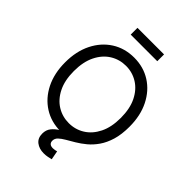

<svg xmlns="http://www.w3.org/2000/svg" viewBox="-311 -1038 1379 1379"><g transform="rotate(45 378.0 -349.0)"><path d="M378.4 10.7Q283.2 10.7 209.2 -36.1Q135.3 -83 93 -167.2Q50.8 -251.5 50.8 -363.3Q50.8 -475.6 93 -560.1Q135.3 -644.5 209.2 -691.4Q283.2 -738.3 378.4 -738.3Q473.1 -738.3 546.9 -691.4Q620.6 -644.5 662.8 -560.1Q705.1 -475.6 705.1 -363.3Q705.1 -251.5 662.8 -167.2Q620.6 -83 546.9 -36.1Q473.1 10.7 378.4 10.7ZM378.4 -72.8Q443.8 -72.8 497.8 -106.4Q551.8 -140.1 584 -204.8Q616.2 -269.5 616.2 -363.3Q616.2 -457.5 584 -522.5Q551.8 -587.4 497.8 -621.1Q443.8 -654.8 378.4 -654.8Q312.5 -654.8 258.3 -621.1Q204.1 -587.4 171.9 -522.5Q139.6 -457.5 139.6 -363.3Q139.6 -269.5 171.9 -204.8Q204.1 -140.1 258.3 -106.4Q312.5 -72.8 378.4 -72.8ZM403.8 208Q357.9 208 327.1 184.3Q296.4 160.6 296.4 114.7Q296.4 77.6 316.7 52Q336.9 26.4 370.1 6.6Q403.3 -13.2 443.1 -33.2Q482.9 -53.2 522.5 -78.9Q562 -104.5 595.2 -141.4Q628.4 -178.2 648.7 -232.2Q668.9 -286.1 668.9 -363.3H705.1Q705.1 -284.2 687.7 -226.8Q670.4 -169.4 641.8 -128.4Q613.3 -87.4 578.9 -58.8Q544.4 -30.3 510.3 -10Q476.1 10.3 447.5 26.9Q418.9 43.5 401.4 60.3Q383.8 77.1 383.8 99.6Q383.8 116.7 393.8 126.2Q403.8 135.7 425.3 135.7Q435.1 135.7 444.8 133.8Q454.6 131.8 462.4 129.4L475.1 197.3Q460.9 200.7 443.1 204.3Q425.3 208 403.8 208ZM513.2 -905.8V-836.9H243.2V-905.8Z"/></g></svg>

Font: Inter 24pt
Style: Regular
Weight: 400
Designer: Rasmus Andersson
Foundry: rsms
Version: Version 4.001;git-66647c0bb